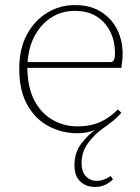

<svg xmlns="http://www.w3.org/2000/svg" viewBox="-20 -513 554 758"><path d="M275 -470Q224 -470 183.5 -444.5Q143 -419 118 -373.5Q93 -328 89 -268H420Q434 -271 434 -304Q434 -349 416 -386.5Q398 -424 363 -447Q328 -470 275 -470ZM354 225Q320 225 297 203.5Q274 182 274 140Q274 89 300.5 54.5Q327 20 355 0Q323 13 285 13Q225 13 172.5 -14.5Q120 -42 88 -98.5Q56 -155 56 -241Q56 -321 86.5 -377Q117 -433 167 -463Q217 -493 275 -493Q336 -493 378 -467Q420 -441 442 -397.5Q464 -354 464 -302Q464 -284 462.5 -270Q461 -256 459 -245H88Q89 -166 116.5 -115Q144 -64 189 -39Q234 -14 286 -14Q338 -14 377 -32Q416 -50 445 -81L459 -68Q445 -51 425 -35Q405 -19 385 -5Q351 19 326.5 53.5Q302 88 302 131Q302 165 319 183Q336 201 361 201Q377 201 390 196Q403 191 417 182L426 195Q413 208 396 216.5Q379 225 354 225Z"/></svg>

Font: Source Serif 4 SmText ExtraLight
Style: Regular
Weight: 200
Designer: Frank Grießhammer
Foundry: Adobe
Version: Version 4.005;hotconv 1.1.0;makeotfexe 2.6.0